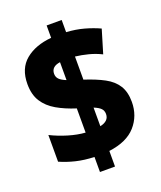

<svg xmlns="http://www.w3.org/2000/svg" viewBox="-149 -921 845 1007"><g transform="rotate(-20 273.5 -417.0)"><path d="M233 -92Q177 -94 131.5 -105Q86 -116 45 -134V-283Q89 -261 139 -246Q189 -231 233 -228V-363Q173 -382 128 -408Q83 -434 58 -473Q33 -512 33 -571Q33 -658 88 -703.5Q143 -749 233 -757V-826H317V-758Q369 -755 414.5 -742.5Q460 -730 499 -712L460 -582Q426 -599 389 -608.5Q352 -618 317 -622V-493Q382 -472 426.5 -448Q471 -424 493.5 -388Q516 -352 516 -297Q516 -219 467 -163.5Q418 -108 317 -95V-8H233ZM233 -621Q183 -614 183 -574Q183 -556 194.5 -544Q206 -532 233 -521ZM317 -233Q367 -244 367 -283Q367 -302 355.5 -314Q344 -326 317 -337Z"/></g></svg>

Font: Noto Sans Malayalam UI SemiCondensed Black
Style: Regular
Weight: 900
Width: 4
Designer: Jelle Bosma - Monotype Design Team
Foundry: Monotype Imaging Inc.
Version: Version 2.104; ttfautohint (v1.8.4.7-5d5b)